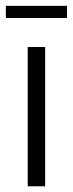

<svg xmlns="http://www.w3.org/2000/svg" viewBox="-24 -652 254 672"><path d="M73 0V-487.5H134V0ZM-3.5 -589V-631.5H210.5V-589Z"/></svg>

Font: Anek Latin Medium Light
Style: Regular
Weight: 300
Version: Version 1.003